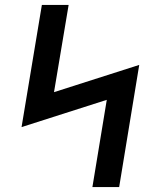

<svg xmlns="http://www.w3.org/2000/svg" viewBox="-20 -755 640 775"><path d="M353 0 411 -352 67 -242 149 -735H257L198 -383L542 -493L461 0Z"/></svg>

Font: Iosevka SS04 SmBd Ex Obl
Style: Regular
Weight: 600
Width: 7
Italic angle: -9°
Monospace: yes
Designer: Belleve Invis
Foundry: Belleve Invis
Version: Version 19.0.0; ttfautohint (v1.8.4)